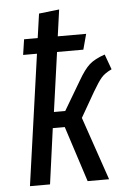

<svg xmlns="http://www.w3.org/2000/svg" viewBox="-53 -789 565 829"><g transform="rotate(-5 229.0 -374.5)"><path d="M354 -382 292 -274 386 0H293L215 -241H163L130 0H43L123 -567H63L73 -634H132L147 -739L235 -749L219 -634H342L324 -567H210L174 -310H223L297 -435Q324 -482 347 -502.5Q370 -523 414 -538L438 -472Q408 -458 393 -440.5Q378 -423 354 -382Z"/></g></svg>

Font: Fira Sans Compressed
Style: Italic
Weight: 400
Width: 1
Italic angle: -8°
Designer: bBox Type GmbH & Carrois Corporate GbR & Edenspiekermann AG
Foundry: bBox Type GmbH & Carrois Corporate GbR & Edenspiekermann AG
Version: Version 4.301